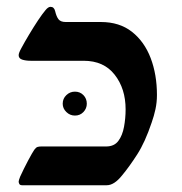

<svg xmlns="http://www.w3.org/2000/svg" viewBox="-20 -548 539 568"><path d="M45.4 0Q39.1 0 37.1 -3.9Q35.2 -7.8 35.2 -10.7Q35.2 -14.2 39.6 -25.4Q50.3 -48.8 63 -72.8Q75.7 -96.7 81.5 -105Q86.4 -111.8 91.1 -113.3Q95.7 -114.7 102.1 -114.7H293.9Q317.9 -114.7 330.1 -131.1Q342.3 -147.5 346.9 -172.9Q351.6 -198.2 351.6 -224.6Q351.6 -285.6 319.3 -326.9Q287.1 -368.2 227.5 -368.2H71.3Q56.2 -368.2 45.7 -371.6Q35.2 -375 35.2 -384.8Q35.2 -391.1 43 -405.3Q53.2 -424.3 66.4 -446.3Q79.6 -468.3 92.5 -487.8Q105.5 -507.3 114.7 -518.1Q122.6 -527.8 129.4 -527.8Q140.1 -527.8 143.1 -515.1Q147 -498.5 153.3 -490.7Q159.7 -482.9 174.3 -482.9H278.3Q333.5 -482.9 370.4 -453.9Q407.2 -424.8 425.8 -376Q444.3 -327.1 444.3 -267.1Q444.3 -245.1 439.9 -224.9Q435.5 -204.6 428.7 -185.5Q409.2 -127.4 386 -91.3Q362.8 -55.2 341.3 -29.3Q317.9 0 295.9 0ZM201.7 -206.1Q187 -206.1 176.3 -216.6Q165.5 -227.1 165.5 -241.2Q165.5 -256.3 176.3 -266.6Q187 -276.9 201.7 -276.9Q216.8 -276.9 226.8 -266.6Q236.8 -256.3 236.8 -241.2Q236.8 -227.1 226.8 -216.6Q216.8 -206.1 201.7 -206.1Z"/></svg>

Font: David Libre Medium
Style: Regular
Weight: 500
Designer: Ismar David, J. Victor Gaultney, Annie Olsen and Meir Sadan
Foundry: Monotype Imaging Inc. & SIL International
Version: Version 1.100; ttfautohint (v1.8.4.7-5d5b)